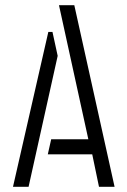

<svg xmlns="http://www.w3.org/2000/svg" viewBox="-20 -719 489 739"><path d="M361 0 335 -125H164L177 -183H320L207 -699H266L421 0ZM30 0 166 -596H182L202 -504L90 0Z"/></svg>

Font: Stick No Bills Light
Style: Regular
Weight: 300
Version: Version 2.000